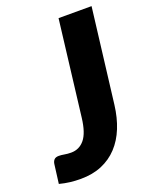

<svg xmlns="http://www.w3.org/2000/svg" viewBox="-156 -806 711 891"><g transform="rotate(-20 199.0 -360.0)"><path d="M350.5 -261.5Q343 -200.5 323 -151Q303 -101.5 270 -66Q237 -30.5 191.2 -11.2Q145.5 8 86.5 8Q60 8 34.8 5Q9.5 2 -17.5 -5L-5.5 -98.5Q-4 -111 3.2 -119.2Q10.5 -127.5 26.5 -127.5Q38.5 -127.5 53.5 -124.8Q68.5 -122 86.5 -122Q127 -122 153 -153.8Q179 -185.5 187.5 -257.5L244.5 -728.5H407.5Z"/></g></svg>

Font: Lato ExtraBold
Style: Italic
Weight: 800
Italic angle: -7°
Designer: Lukasz Dziedzic with Adam Twardoch and Botio Nikoltchev
Foundry: tyPoland Lukasz Dziedzic
Version: Version 2.015; 2015-08-06; http://www.latofonts.com/